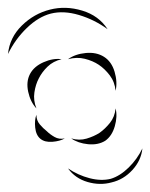

<svg xmlns="http://www.w3.org/2000/svg" viewBox="-34 -361 376 480"><path d="M-14 -226Q-10 -267 20.5 -297Q51 -327 91 -337Q130 -347 171.5 -334.5Q213 -322 235 -288Q202 -312 163.5 -323.5Q125 -335 93 -327Q62 -319 33 -291Q4 -263 -14 -226ZM136 -213Q154 -226 180.5 -228.5Q207 -231 226 -219Q245 -207 252.5 -181.5Q260 -156 255 -134Q253 -156 240.5 -172.5Q228 -189 213 -199Q198 -209 178 -214Q158 -219 136 -213ZM57 -90Q42 -106 36.5 -131.5Q31 -157 41 -176Q51 -195 75 -205.5Q99 -216 120 -213Q99 -208 85 -194.5Q71 -181 63 -165Q55 -150 52 -130Q49 -110 57 -90ZM255 -90Q260 -70 253 -45.5Q246 -21 229 -9Q211 2 186 -0.5Q161 -3 144 -15Q164 -9 182.5 -14.5Q201 -20 215 -29Q229 -39 241 -54Q253 -69 255 -90ZM128 -15Q116 -8 97 -6.5Q78 -5 67 -14Q56 -23 54 -42Q52 -61 57 -74Q57 -60 65.5 -50Q74 -40 83 -33Q91 -25 102.5 -18.5Q114 -12 128 -15ZM322 10Q319 40 297 64Q275 88 245 95Q216 103 185 94Q154 85 136 60Q161 77 190 84.5Q219 92 243 86Q266 79 287.5 58Q309 37 322 10Z"/></svg>

Font: Rubik Puddles
Style: Regular
Weight: 400
Designer: Hubert and Fischer, NaN
Foundry: Hubert and Fischer, NaN
Version: Version 2.200